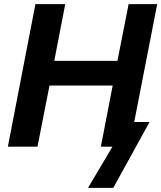

<svg xmlns="http://www.w3.org/2000/svg" viewBox="-20 -708 779 927"><path d="M467 0 524 -295H219L161 0H18L151 -688H295L242 -414H547L601 -688H739L628 -119H702L527 199H405L523 0Z"/></svg>

Font: Libra Sans Modern
Style: Bold Italic
Weight: 700
Italic angle: -12°
Foundry: Stefan Peev, Context Ltd
Version: Version 1.000